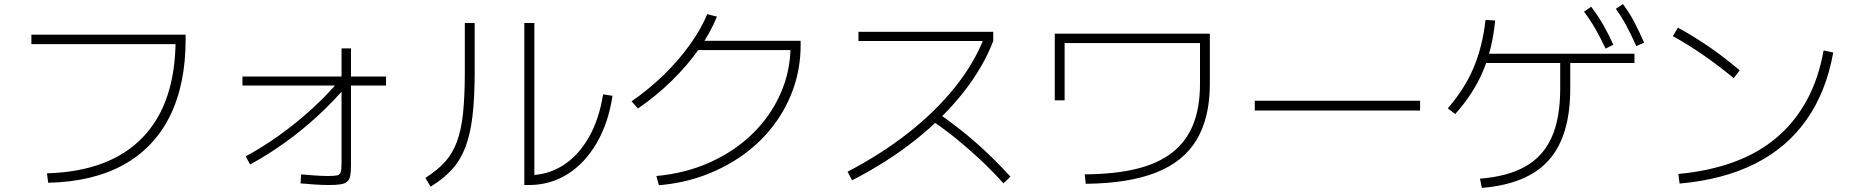

<svg xmlns="http://www.w3.org/2000/svg" viewBox="-20 -875 9040 936"><path d="M209 -30Q516 -39 676 -205.5Q836 -372 836 -684L860 -660H133V-706H885V-684Q885 -463 808 -308.5Q731 -154 582 -71.5Q433 11 215 16Z M1178 -113Q1260 -157 1343 -216.5Q1426 -276 1501.5 -345Q1577 -414 1637 -486L1671 -458Q1608 -383 1530.5 -311.5Q1453 -240 1368.5 -179.5Q1284 -119 1199 -73ZM1583 27Q1554 27 1515 24.5Q1476 22 1445 19L1448 -25Q1478 -22 1515.5 -19.5Q1553 -17 1578 -17Q1610 -17 1623.5 -20Q1637 -23 1641 -36Q1645 -49 1645 -76V-639H1691V-71Q1691 -38 1687.5 -19Q1684 0 1673 10Q1662 20 1640.5 23.5Q1619 27 1583 27ZM1162 -458V-502H1862V-458Z M2536 27V-763H2585V4L2558 -21Q2650 -21 2725 -69Q2800 -117 2850.5 -205.5Q2901 -294 2920 -415L2966 -408Q2946 -276 2889 -178Q2832 -80 2747.5 -26.5Q2663 27 2558 27ZM2054 -8Q2111 -44 2148.5 -85Q2186 -126 2207.5 -184Q2229 -242 2237.5 -324.5Q2246 -407 2246 -525V-763H2294V-523Q2294 -399 2283.5 -310Q2273 -221 2249 -158Q2225 -95 2183.5 -49Q2142 -3 2079 35Z M3180 -17Q3322 -30 3441 -83.5Q3560 -137 3648 -222.5Q3736 -308 3785 -418.5Q3834 -529 3834 -654L3855 -631H3368V-676H3883V-654Q3883 -546 3849.5 -448.5Q3816 -351 3754.5 -268.5Q3693 -186 3607.5 -123.5Q3522 -61 3417 -21.5Q3312 18 3192 28ZM3059 -381Q3144 -440 3215.5 -509.5Q3287 -579 3342 -655.5Q3397 -732 3428 -806L3475 -794Q3443 -714 3386.5 -634.5Q3330 -555 3255 -481.5Q3180 -408 3090 -346Z M4112 -38Q4277 -124 4409 -228Q4541 -332 4634.5 -448.5Q4728 -565 4776 -687L4788 -675H4165V-720H4822V-675Q4773 -547 4676 -424Q4579 -301 4441.5 -192Q4304 -83 4134 4ZM4872 19Q4815 -44 4759 -96.5Q4703 -149 4644 -197Q4585 -245 4517 -291L4548 -327Q4649 -257 4734.5 -182.5Q4820 -108 4906 -14Z M5268 -25Q5415 -26 5521 -52Q5627 -78 5695.5 -132Q5764 -186 5797 -269Q5830 -352 5830 -466V-665H5170V-386H5122V-711H5878V-466Q5878 -301 5813.5 -193.5Q5749 -86 5615 -33.5Q5481 19 5273 21Z M6097 -336V-384H6903V-336Z M7195 -4Q7332 -15 7418 -64.5Q7504 -114 7545 -207Q7586 -300 7586 -443V-601H7635V-443Q7635 -212 7530.5 -94.5Q7426 23 7204 41ZM7038 -347Q7119 -440 7163 -543Q7207 -646 7222 -778L7269 -775Q7255 -634 7208.5 -525.5Q7162 -417 7074 -319ZM7208 -568V-613H7948V-568ZM7807 -638Q7781 -694 7756 -737Q7731 -780 7702 -818L7737 -842Q7770 -799 7795.5 -754.5Q7821 -710 7845 -657ZM7957 -650Q7932 -706 7908.5 -750Q7885 -794 7857 -832L7892 -855Q7924 -812 7948 -766Q7972 -720 7995 -667Z M8162 -27Q8313 -41 8433.5 -85.5Q8554 -130 8642.5 -205.5Q8731 -281 8788.5 -387Q8846 -493 8870 -629L8917 -619Q8883 -428 8787 -291.5Q8691 -155 8536 -77Q8381 1 8168 20ZM8432 -494Q8358 -555 8284.5 -606Q8211 -657 8135 -699L8160 -740Q8239 -697 8313 -646Q8387 -595 8461 -532Z"/></svg>

Font: M PLUS 2 Light
Style: Regular
Weight: 300
Designer: Coji Morishita
Foundry: UNDERFOREST DESIGN
Version: Version 1.001